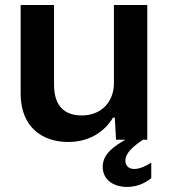

<svg xmlns="http://www.w3.org/2000/svg" viewBox="-20 -548 674 753"><path d="M435.1 0H471.7C427.7 25.4 382.8 55.2 382.8 106C382.8 155.8 423.3 185.1 478.5 185.1C517.1 185.1 548.8 170.4 573.2 150.9V89.8C554.7 101.6 529.8 114.7 506.3 114.7C486.3 114.7 471.7 103 471.7 82C471.7 52.2 502 26.4 540.5 0H557.6V-528.3H426.8V-225.6V-215.8C422.9 -137.2 367.2 -95.2 301.3 -95.2C219.2 -95.2 191.9 -147.5 191.9 -216.8V-528.3H61V-180.7C61 -52.2 143.1 8.8 247.1 8.8C330.1 8.8 389.6 -30.8 423.3 -86.9H430.2Z"/></svg>

Font: Faust Sans Bold
Style: Regular
Weight: 700
Designer: Andreas Faust
Version: Version 1.003;Glyphs 3.1.2 (3151)